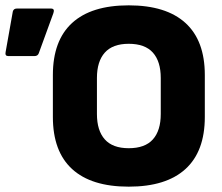

<svg xmlns="http://www.w3.org/2000/svg" viewBox="-20 -687 833 719"><path d="M462 12Q322 12 250 -54Q178 -120 178 -249V-406Q178 -535 250 -601Q322 -667 462 -667Q602 -667 674.5 -601Q747 -535 747 -406V-249Q747 -120 674.5 -54Q602 12 462 12ZM462 -132Q523 -132 552.5 -165Q582 -198 582 -260V-395Q582 -457 552.5 -490Q523 -523 462 -523Q402 -523 372.5 -490Q343 -457 343 -395V-260Q343 -198 372.5 -165Q402 -132 462 -132ZM11 -477Q-2 -477 1 -492L28 -644Q31 -655 43 -655H171Q186 -655 180 -638L125 -487Q121 -477 109 -477Z"/></svg>

Font: Sofia Sans Black
Style: Regular
Weight: 900
Designer: Botio Nikoltchev, Ani Petrova
Foundry: lettersoup
Version: Version 4.100; ttfautohint (v1.8.3)